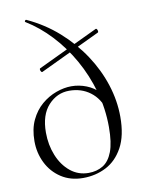

<svg xmlns="http://www.w3.org/2000/svg" viewBox="-84 -784 638 856"><g transform="rotate(-10 235.0 -356.5)"><path d="M378 -268Q363 -321 323 -351Q283 -381 228 -381Q173 -381 133.5 -338Q94 -295 94 -215Q94 -159 113.5 -111Q133 -63 168.5 -34Q204 -5 251 -5Q288 -5 316 -22Q344 -39 359.5 -79.5Q375 -120 375 -191Q375 -274 352.5 -353Q330 -432 291 -501Q252 -570 200.5 -625Q149 -680 90 -716Q86 -718 89 -722.5Q92 -727 96 -725Q174 -689 236 -634Q298 -579 342 -512.5Q386 -446 409.5 -373Q433 -300 433 -227Q433 -142 404 -89Q375 -36 327.5 -11.5Q280 13 223 13Q166 13 124 -14.5Q82 -42 59.5 -87.5Q37 -133 37 -186Q37 -241 56 -281Q75 -321 105.5 -347Q136 -373 172 -386Q208 -399 241 -399Q276 -399 309 -386Q342 -373 367 -347ZM125 -484Q123 -483 120 -487Q117 -491 116.5 -496Q116 -501 119 -502L393 -632Q396 -633 398.5 -629Q401 -625 401.5 -620Q402 -615 399 -614Z"/></g></svg>

Font: Cormorant Garamond Light Light
Style: Regular
Weight: 300
Version: Version 4.001